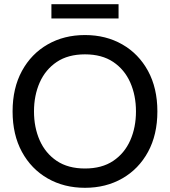

<svg xmlns="http://www.w3.org/2000/svg" viewBox="-20 -881 810 915"><path d="M385 14Q285 14 207 -30.8Q129 -75.5 84.5 -157.2Q40 -239 40 -350Q40 -461 84.5 -542.8Q129 -624.5 207 -669.2Q285 -714 385 -714Q485 -714 563 -669.2Q641 -624.5 685.5 -542.8Q730 -461 730 -350Q730 -239 685.5 -157.2Q641 -75.5 563 -30.8Q485 14 385 14ZM385 -78Q465.5 -78 519.5 -114.2Q573.5 -150.5 600.8 -212.2Q628 -274 628 -350Q628 -426 600.8 -487.8Q573.5 -549.5 519.5 -585.8Q465.5 -622 385 -622Q304.5 -622 250.5 -585.8Q196.5 -549.5 169.2 -487.8Q142 -426 142 -350Q142 -274 169.2 -212.2Q196.5 -150.5 250.5 -114.2Q304.5 -78 385 -78ZM225 -793V-861H545V-793Z"/></svg>

Font: Cabin Resolve
Style: Regular-Resolve
Weight: 400
Designer: Pablo Impallari
Foundry: Pablo Impallari. http://www.impallari.com Igino Marini. http://www.ikern.com
Version: Version 3.001